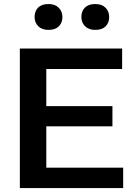

<svg xmlns="http://www.w3.org/2000/svg" viewBox="-20 -958 681 978"><path d="M81.1 0H607.4V-104H215.8V-314.5H552.7V-417.5H215.8V-606.4H602.1V-710.9H81.1ZM156.2 -871.1Q156.2 -842.8 175 -824.2Q193.8 -805.7 227.1 -805.7Q261.2 -805.7 279.5 -823.7Q297.9 -841.8 297.9 -871.1Q297.9 -900.4 278.8 -918.9Q259.8 -937.5 227.1 -937.5Q192.9 -937.5 174.6 -919.7Q156.2 -901.9 156.2 -871.1ZM394.5 -871.1Q394.5 -842.8 413.3 -824.2Q432.1 -805.7 465.3 -805.7Q499.5 -805.7 517.8 -823.7Q536.1 -841.8 536.1 -871.1Q536.1 -900.4 517.3 -918.9Q498.5 -937.5 465.3 -937.5Q431.2 -937.5 412.8 -919.7Q394.5 -901.9 394.5 -871.1Z"/></svg>

Font: Roboto Flex
Style: wght 600 wdth 140 opsz 13.0 GRAD 0.00 slnt 0.00 XTRA 468 XOPQ 96 YOPQ 79 YTLC 514 YTUC 712 YTAS 750 YTDE -203.00 YTFI 738
Weight: 600
Width: 8
Designer: Berlow after Robertson
Foundry: Google
Version: Version 3.100